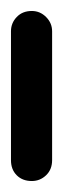

<svg xmlns="http://www.w3.org/2000/svg" viewBox="-20 -330 115 350"><path d="M0 -38H75V-273H0ZM38 -75Q21 -75 10.5 -64Q0 -53 0 -38Q0 -21 10.5 -10.5Q21 0 38 0Q53 0 64 -10.5Q75 -21 75 -38Q75 -53 64 -64Q53 -75 38 -75ZM38 -310Q21 -310 10.5 -299Q0 -288 0 -273Q0 -256 10.5 -245.5Q21 -235 38 -235Q53 -235 64 -245.5Q75 -256 75 -273Q75 -288 64 -299Q53 -310 38 -310Z"/></svg>

Font: Wavefont Medium
Style: Regular
Weight: 500
Version: Version 3.004;gftools[0.9.33]